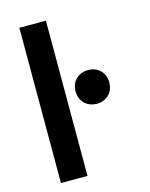

<svg xmlns="http://www.w3.org/2000/svg" viewBox="-115 -834 711 908"><g transform="rotate(-15 241.0 -380.0)"><path d="M69 -760V0H199V-760ZM331 -483C282 -483 248 -449 248 -401C248 -352 282 -318 331 -318C379 -318 413 -352 413 -401C413 -449 379 -483 331 -483Z"/></g></svg>

Font: Gully SemiBold
Style: Regular
Weight: 600
Designer: jaikishan Patel
Foundry: MagicType
Version: Version 1.000;Glyphs 3.2 (3242)